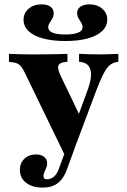

<svg xmlns="http://www.w3.org/2000/svg" viewBox="-20 -666 583 879"><path d="M287.9 67.7 92.7 -334.7Q84.7 -350.8 77.8 -360.1Q71 -369.4 61.7 -374.2Q52.4 -379 37.9 -380.6L21 -383.1V-419.4Q41.9 -418.5 72.2 -417.7Q102.4 -416.9 128.2 -416.9H129.8H134.7Q161.3 -416.9 190.3 -417.3Q219.4 -417.7 245.6 -418.1Q271.8 -418.5 288.7 -419.4V-383.1L274.2 -381.5Q251.6 -378.2 246.8 -364.5Q241.9 -350.8 261.3 -311.3L353.2 -120.2L328.2 -108.9L375.8 -239.5Q394.4 -286.3 396.4 -316.1Q398.4 -346 387.1 -362.1Q375.8 -378.2 353.2 -381.5L341.9 -383.1V-419.4Q368.5 -418.5 390.7 -417.7Q412.9 -416.9 434.7 -416.9Q457.3 -416.9 478.6 -417.7Q500 -418.5 521.8 -419.4V-383.1L508.9 -380.6Q491.9 -376.6 479.4 -364.9Q466.9 -353.2 454 -328.6Q441.1 -304 424.2 -260.5L300.8 67.7ZM175 192.7Q127.4 192.7 99.2 170.6Q71 148.4 71 112.1Q71 80.6 91.5 60.9Q112.1 41.1 144.4 41.1Q167.7 41.1 181.9 52Q196 62.9 196 81.5Q196 91.9 191.9 102Q187.9 112.1 183.5 121.4Q179 130.6 179 140.3Q179 154.8 195.2 154.8Q212.9 154.8 226.6 143.1Q240.3 131.5 249.2 107.3L290.3 -4L325 4L285.5 112.1Q275.8 137.9 261.3 156Q246.8 174.2 225.8 183.5Q204.8 192.7 175 192.7ZM279 -478.2Q220.2 -478.2 177 -489.9Q133.9 -501.6 110.9 -523.4Q87.9 -545.2 87.9 -575.8Q87.9 -606.5 111.3 -626.2Q134.7 -646 170.2 -646Q196 -646 210.9 -635.5Q225.8 -625 225.8 -605.6Q225.8 -592.7 219.8 -581.9Q213.7 -571 207.3 -561.3Q200.8 -551.6 200.8 -541.1Q200.8 -525 220.6 -516.5Q240.3 -508.1 279 -508.1Q317.7 -508.1 337.9 -516.5Q358.1 -525 358.1 -541.1Q358.1 -551.6 352 -561.7Q346 -571.8 339.5 -582.3Q333.1 -592.7 333.1 -606.5Q333.1 -625 348.4 -635.5Q363.7 -646 389.5 -646Q425 -646 448 -626.2Q471 -606.5 471 -575.8Q471 -546 447.6 -523.8Q424.2 -501.6 381.5 -489.9Q338.7 -478.2 279 -478.2Z"/></svg>

Font: Playfair 9pt Black
Style: Regular
Weight: 900
Designer: Claus Eggers Sørensen
Foundry: Claus Eggers Sørensen
Version: Version 2.203